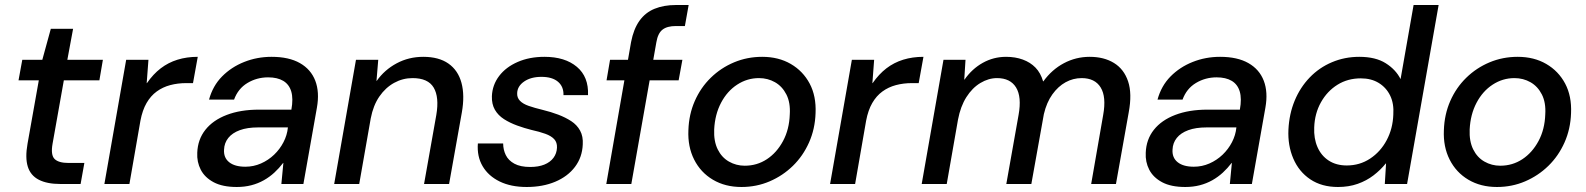

<svg xmlns="http://www.w3.org/2000/svg" viewBox="-20 -735 6336 767"><path d="M221 0Q168 0 135 -17Q102 -34 91 -69.5Q80 -105 90 -161L135 -414H54L69 -496H149L183 -620H272L249 -496H391L377 -414H235L190 -161Q182 -116 198 -100Q214 -84 254 -84H317L302 0Z M397 0 484 -496H573L566 -403H567Q592 -439 622 -462Q652 -485 689 -496.5Q726 -508 770 -508L751 -403H724Q690 -403 660 -395Q630 -387 606 -369.5Q582 -352 565.5 -323.5Q549 -295 541 -253L497 0Z M926 12Q869 12 833.5 -7Q798 -26 782 -57Q766 -88 768 -125Q770 -178 800.5 -216.5Q831 -255 886 -276Q941 -297 1014 -297H1144Q1152 -341 1143.5 -369.5Q1135 -398 1111.5 -412Q1088 -426 1051 -426Q1006 -426 968.5 -403.5Q931 -381 915 -337H815Q830 -392 867 -429.5Q904 -467 955.5 -487.5Q1007 -508 1065 -508Q1134 -508 1178 -483Q1222 -458 1239.5 -412.5Q1257 -367 1246 -305L1192 0H1104L1112 -84H1111Q1095 -63 1076 -45.5Q1057 -28 1034 -15Q1011 -2 984 5Q957 12 926 12ZM960 -69Q993 -69 1022.5 -82Q1052 -95 1075 -117Q1098 -139 1112.5 -167Q1127 -195 1130 -225V-226H1011Q968 -226 938 -215Q908 -204 892 -184Q876 -164 875 -137Q873 -105 895.5 -87Q918 -69 960 -69Z M1315 0 1402 -496H1491L1484 -412H1485Q1516 -456 1564.5 -482Q1613 -508 1671 -508Q1733 -508 1771.5 -481Q1810 -454 1823.5 -404Q1837 -354 1825 -286L1774 0H1674L1723 -276Q1735 -347 1712.5 -385Q1690 -423 1628 -423Q1589 -423 1554.5 -404Q1520 -385 1495.5 -349.5Q1471 -314 1461 -262L1415 0Z M2084 12Q2021 12 1976 -10Q1931 -32 1908 -71Q1885 -110 1889 -162H1990Q1990 -137 2000.5 -115.5Q2011 -94 2035 -81Q2059 -68 2098 -68Q2131 -68 2154.5 -77.5Q2178 -87 2191 -104.5Q2204 -122 2205 -145Q2206 -166 2194 -179Q2182 -192 2158.5 -200.5Q2135 -209 2103 -216Q2075 -223 2046 -233.5Q2017 -244 1993.5 -259Q1970 -274 1957 -296.5Q1944 -319 1945 -351Q1947 -396 1974 -431.5Q2001 -467 2048 -487.5Q2095 -508 2155 -508Q2237 -508 2284.5 -468Q2332 -428 2329 -355H2231Q2232 -389 2209 -408.5Q2186 -428 2143 -428Q2101 -428 2074 -409.5Q2047 -391 2046 -363Q2045 -345 2057 -332.5Q2069 -320 2092 -312Q2115 -304 2148 -296Q2181 -288 2210 -277Q2239 -266 2262 -251Q2285 -236 2297.5 -213Q2310 -190 2308 -158Q2306 -107 2277 -68.5Q2248 -30 2198 -9Q2148 12 2084 12Z M2402 0 2501 -567Q2511 -619 2534.5 -652Q2558 -685 2595 -700Q2632 -715 2680 -715H2731L2716 -631H2680Q2645 -631 2626.5 -616.5Q2608 -602 2602 -566L2502 0ZM2403 -414 2417 -496H2706L2691 -414Z M2942 12Q2877 12 2828 -17Q2779 -46 2753 -97.5Q2727 -149 2730 -215Q2732 -278 2755.5 -331.5Q2779 -385 2819.5 -424.5Q2860 -464 2912.5 -486Q2965 -508 3025 -508Q3090 -508 3139 -479.5Q3188 -451 3214.5 -401Q3241 -351 3238 -283Q3236 -220 3212 -166Q3188 -112 3147.5 -72.5Q3107 -33 3054.5 -10.5Q3002 12 2942 12ZM2955 -73Q3004 -73 3043.5 -99Q3083 -125 3108 -171.5Q3133 -218 3135 -278Q3138 -325 3121.5 -357.5Q3105 -390 3076 -406.5Q3047 -423 3012 -423Q2965 -423 2925 -397Q2885 -371 2860.5 -324.5Q2836 -278 2833 -218Q2831 -171 2847 -138.5Q2863 -106 2892 -89.5Q2921 -73 2955 -73Z M3296 0 3383 -496H3472L3465 -403H3466Q3491 -439 3521 -462Q3551 -485 3588 -496.5Q3625 -508 3669 -508L3650 -403H3623Q3589 -403 3559 -395Q3529 -387 3505 -369.5Q3481 -352 3464.5 -323.5Q3448 -295 3440 -253L3396 0Z M3662 0 3749 -496H3837L3832 -417H3833Q3863 -460 3906 -484Q3949 -508 3999 -508Q4036 -508 4066 -497Q4096 -486 4116.5 -465Q4137 -444 4147 -410H4148Q4182 -457 4230 -482.5Q4278 -508 4333 -508Q4390 -508 4430 -483.5Q4470 -459 4486.5 -410Q4503 -361 4489 -286L4438 0H4339L4387 -276Q4400 -348 4377 -385.5Q4354 -423 4301 -423Q4267 -423 4237 -406.5Q4207 -390 4184 -358Q4161 -326 4150 -279L4100 0H4000L4049 -276Q4062 -348 4039 -385.5Q4016 -423 3963 -423Q3929 -423 3896.5 -403.5Q3864 -384 3840.5 -347Q3817 -310 3807 -257L3762 0Z M4715 12Q4658 12 4622.5 -7Q4587 -26 4571 -57Q4555 -88 4557 -125Q4559 -178 4589.5 -216.5Q4620 -255 4675 -276Q4730 -297 4803 -297H4933Q4941 -341 4932.5 -369.5Q4924 -398 4900.5 -412Q4877 -426 4840 -426Q4795 -426 4757.5 -403.5Q4720 -381 4704 -337H4604Q4619 -392 4656 -429.5Q4693 -467 4744.5 -487.5Q4796 -508 4854 -508Q4923 -508 4967 -483Q5011 -458 5028.5 -412.5Q5046 -367 5035 -305L4981 0H4893L4901 -84H4900Q4884 -63 4865 -45.5Q4846 -28 4823 -15Q4800 -2 4773 5Q4746 12 4715 12ZM4749 -69Q4782 -69 4811.5 -82Q4841 -95 4864 -117Q4887 -139 4901.5 -167Q4916 -195 4919 -225V-226H4800Q4757 -226 4727 -215Q4697 -204 4681 -184Q4665 -164 4664 -137Q4662 -105 4684.5 -87Q4707 -69 4749 -69Z M5325 12Q5260 12 5214.5 -18.5Q5169 -49 5146.5 -101.5Q5124 -154 5127 -217Q5130 -280 5152 -333Q5174 -386 5212 -425.5Q5250 -465 5301 -486.5Q5352 -508 5410 -508Q5475 -508 5515.5 -482.5Q5556 -457 5575 -419L5627 -715H5727L5601 0H5512L5517 -82H5516Q5495 -56 5467 -34.5Q5439 -13 5403.5 -0.5Q5368 12 5325 12ZM5360 -74Q5412 -74 5453.5 -101.5Q5495 -129 5519.5 -175Q5544 -221 5546 -277Q5549 -321 5533.5 -353Q5518 -385 5488 -403.5Q5458 -422 5416 -422Q5364 -422 5323 -396.5Q5282 -371 5257 -326.5Q5232 -282 5230 -226Q5228 -182 5243 -147.5Q5258 -113 5288 -93.5Q5318 -74 5360 -74Z M5960 12Q5895 12 5846 -17Q5797 -46 5771 -97.5Q5745 -149 5748 -215Q5750 -278 5773.5 -331.5Q5797 -385 5837.5 -424.5Q5878 -464 5930.5 -486Q5983 -508 6043 -508Q6108 -508 6157 -479.5Q6206 -451 6232.5 -401Q6259 -351 6256 -283Q6254 -220 6230 -166Q6206 -112 6165.5 -72.5Q6125 -33 6072.5 -10.5Q6020 12 5960 12ZM5973 -73Q6022 -73 6061.5 -99Q6101 -125 6126 -171.5Q6151 -218 6153 -278Q6156 -325 6139.5 -357.5Q6123 -390 6094 -406.5Q6065 -423 6030 -423Q5983 -423 5943 -397Q5903 -371 5878.5 -324.5Q5854 -278 5851 -218Q5849 -171 5865 -138.5Q5881 -106 5910 -89.5Q5939 -73 5973 -73Z"/></svg>

Font: DM Sans 28pt Medium
Style: Italic
Weight: 500
Italic angle: -10°
Version: Version 4.004;gftools[0.9.30]